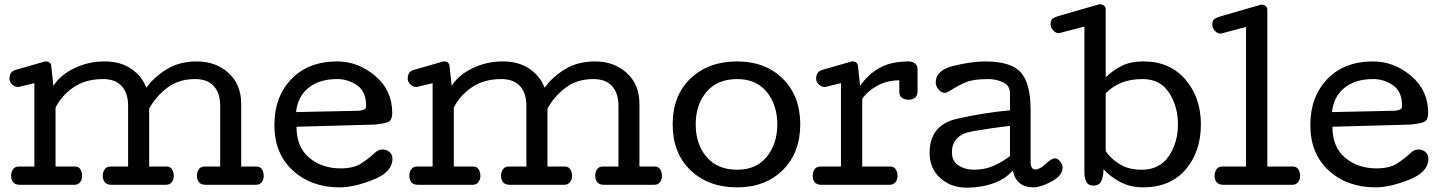

<svg xmlns="http://www.w3.org/2000/svg" viewBox="-20 -869 6785 903"><path d="M905.3 -580.1Q995.1 -580.1 1054.7 -525.9Q1114.3 -471.7 1114.3 -380.9V-85.9H1185.5Q1204.1 -85.9 1212.2 -72.5Q1220.2 -59.1 1220.2 -41Q1220.2 -24.9 1210.9 -12.5Q1201.7 0 1184.6 0H946.3Q925.8 0 916 -11.7Q906.2 -23.4 906.2 -42Q906.2 -60.1 915.3 -73Q924.3 -85.9 943.4 -85.9H1015.6V-372.1Q1015.6 -430.2 986.1 -463.6Q956.5 -497.1 897.5 -497.1Q818.8 -497.1 765.1 -455.1Q711.4 -413.1 681.6 -357.9V-85.9H762.2Q780.8 -85.9 789.1 -72.5Q797.4 -59.1 797.4 -41Q797.4 -24.9 787.8 -12.5Q778.3 0 761.2 0H503.4Q482.9 0 473.1 -11.7Q463.4 -23.4 463.4 -42Q463.4 -60.1 472.4 -73Q481.4 -85.9 500.5 -85.9H582.5V-372.1Q582.5 -430.2 553 -463.6Q523.4 -497.1 464.4 -497.1Q381.8 -497.1 325.4 -458Q269 -418.9 241.2 -362.8V-85.9H331.5Q350.1 -85.9 358.2 -72.5Q366.2 -59.1 366.2 -41Q366.2 -24.9 356.9 -12.5Q347.7 0 330.6 0H72.3Q51.8 0 42 -11.7Q32.2 -23.4 32.2 -42Q32.2 -60.1 41.3 -73Q50.3 -85.9 69.3 -85.9H141.6V-478L71.3 -460.9Q70.3 -460.4 68.6 -460.2Q66.9 -460 64.5 -460Q49.8 -460 37.1 -471.9Q24.4 -483.9 24.4 -499Q24.4 -515.6 31.5 -525.6Q38.6 -535.6 52.2 -540L188.5 -579.1Q190.4 -579.1 190.9 -579.6Q191.4 -580.1 193.4 -580.1H196.3Q206.5 -580.1 213.9 -574Q221.2 -567.9 221.2 -557.1L231.4 -464.8Q260.7 -514.2 327.4 -547.1Q394 -580.1 472.7 -580.1Q546.4 -580.1 597.2 -545.4Q647.9 -510.7 668.5 -456.1Q702.1 -504.9 762.7 -542.5Q823.2 -580.1 905.3 -580.1Z M1374.5 -272.9Q1374.5 -177.2 1434.3 -127.2Q1494.1 -77.1 1581.5 -77.1Q1643.6 -77.1 1679 -100.3Q1714.4 -123.5 1746.6 -153.3Q1753.9 -159.7 1762.2 -162.8Q1770.5 -166 1778.8 -166Q1798.3 -166 1812 -154.1Q1825.7 -142.1 1825.7 -122.1Q1825.7 -59.6 1735.1 -23.7Q1644.5 12.2 1577.6 12.2Q1443.8 12.2 1357.2 -67.1Q1270.5 -146.5 1270.5 -280.8Q1270.5 -413.6 1350.1 -496.8Q1429.7 -580.1 1565.9 -580.1Q1663.6 -580.1 1744.1 -512.5Q1824.7 -444.8 1824.7 -337.9Q1824.7 -301.3 1802 -293.9Q1779.3 -286.6 1744.6 -283.2ZM1702.1 -369.1Q1702.1 -439 1659.4 -468Q1616.7 -497.1 1565.9 -497.1Q1480 -497.1 1429.4 -454.6Q1378.9 -412.1 1372.6 -341.8L1666 -348.1Q1679.7 -348.6 1690.9 -353.3Q1702.1 -357.9 1702.1 -369.1Z M2778.3 -580.1Q2868.2 -580.1 2927.7 -525.9Q2987.3 -471.7 2987.3 -380.9V-85.9H3058.6Q3077.1 -85.9 3085.2 -72.5Q3093.3 -59.1 3093.3 -41Q3093.3 -24.9 3084 -12.5Q3074.7 0 3057.6 0H2819.3Q2798.8 0 2789.1 -11.7Q2779.3 -23.4 2779.3 -42Q2779.3 -60.1 2788.3 -73Q2797.4 -85.9 2816.4 -85.9H2888.7V-372.1Q2888.7 -430.2 2859.1 -463.6Q2829.6 -497.1 2770.5 -497.1Q2691.9 -497.1 2638.2 -455.1Q2584.5 -413.1 2554.7 -357.9V-85.9H2635.3Q2653.8 -85.9 2662.1 -72.5Q2670.4 -59.1 2670.4 -41Q2670.4 -24.9 2660.9 -12.5Q2651.4 0 2634.3 0H2376.5Q2356 0 2346.2 -11.7Q2336.4 -23.4 2336.4 -42Q2336.4 -60.1 2345.5 -73Q2354.5 -85.9 2373.5 -85.9H2455.6V-372.1Q2455.6 -430.2 2426 -463.6Q2396.5 -497.1 2337.4 -497.1Q2254.9 -497.1 2198.5 -458Q2142.1 -418.9 2114.3 -362.8V-85.9H2204.6Q2223.1 -85.9 2231.2 -72.5Q2239.3 -59.1 2239.3 -41Q2239.3 -24.9 2230 -12.5Q2220.7 0 2203.6 0H1945.3Q1924.8 0 1915 -11.7Q1905.3 -23.4 1905.3 -42Q1905.3 -60.1 1914.3 -73Q1923.3 -85.9 1942.4 -85.9H2014.6V-478L1944.3 -460.9Q1943.4 -460.4 1941.7 -460.2Q1939.9 -460 1937.5 -460Q1922.9 -460 1910.2 -471.9Q1897.5 -483.9 1897.5 -499Q1897.5 -515.6 1904.5 -525.6Q1911.6 -535.6 1925.3 -540L2061.5 -579.1Q2063.5 -579.1 2064 -579.6Q2064.5 -580.1 2066.4 -580.1H2069.3Q2079.6 -580.1 2086.9 -574Q2094.2 -567.9 2094.2 -557.1L2104.5 -464.8Q2133.8 -514.2 2200.4 -547.1Q2267.1 -580.1 2345.7 -580.1Q2419.4 -580.1 2470.2 -545.4Q2521 -510.7 2541.5 -456.1Q2575.2 -504.9 2635.7 -542.5Q2696.3 -580.1 2778.3 -580.1Z M3446.8 -497.1Q3354 -497.1 3303 -437Q3252 -377 3252 -284.2Q3252 -190.9 3303 -130.9Q3354 -70.8 3446.8 -70.8Q3537.1 -70.8 3586.4 -131.8Q3635.7 -192.9 3635.7 -284.2Q3635.7 -375.5 3586.4 -436.3Q3537.1 -497.1 3446.8 -497.1ZM3446.8 12.2Q3311.5 12.2 3227.5 -68.4Q3143.6 -148.9 3143.6 -284.2Q3143.6 -419.9 3227.8 -500Q3312 -580.1 3446.8 -580.1Q3579.6 -580.1 3661.6 -498.8Q3743.7 -417.5 3743.7 -284.2Q3743.7 -150.9 3661.6 -69.3Q3579.6 12.2 3446.8 12.2Z M4209.5 -491.2Q4150.9 -491.2 4105 -465.3Q4059.1 -439.5 4035.2 -403.8V-85.9H4166Q4184.6 -85.9 4192.9 -72.5Q4201.2 -59.1 4201.2 -41Q4201.2 -24.9 4191.7 -12.5Q4182.1 0 4165 0H3842.3Q3821.8 0 3812 -11.7Q3802.2 -23.4 3802.2 -42Q3802.2 -60.1 3811.3 -73Q3820.3 -85.9 3839.4 -85.9H3935.1V-478L3865.2 -460.9Q3864.3 -460.4 3862.5 -460.2Q3860.8 -460 3858.4 -460Q3843.8 -460 3831.1 -471.9Q3818.4 -483.9 3818.4 -499Q3818.4 -515.6 3825.4 -525.6Q3832.5 -535.6 3846.2 -540L3982.4 -579.1Q3984.4 -579.1 3984.9 -579.6Q3985.4 -580.1 3987.3 -580.1H3990.2Q4000.5 -580.1 4007.8 -574Q4015.1 -567.9 4015.1 -557.1L4025.4 -464.8Q4059.1 -516.1 4114 -548.1Q4168.9 -580.1 4254.4 -580.1Q4270.5 -580.1 4283 -570.6Q4295.4 -561 4295.4 -543.9V-439.9Q4295.4 -419.4 4283.7 -409.7Q4272 -399.9 4253.4 -399.9Q4235.4 -399.9 4222.4 -408.9Q4209.5 -418 4209.5 -437Z M4977.5 -82Q4977.5 -43 4925.8 -15.4Q4874 12.2 4840.8 12.2Q4800.8 12.2 4776.4 -7.3Q4752 -26.9 4743.2 -66.9Q4707.5 -25.9 4649.9 -6.1Q4592.3 13.7 4526.9 13.7Q4452.1 13.7 4402.1 -31.7Q4352.1 -77.1 4352.1 -149.9Q4352.1 -280.8 4480 -310.1Q4607.9 -339.4 4730 -350.1V-429.2Q4730 -467.3 4697.3 -482.2Q4664.6 -497.1 4627 -497.1Q4558.6 -497.1 4523.2 -482.4Q4487.8 -467.8 4440.9 -438Q4436.5 -435.5 4432.4 -434.1Q4428.2 -432.6 4423.8 -432.6Q4407.2 -432.6 4394 -448.2Q4380.9 -463.9 4380.9 -481Q4380.9 -539.6 4466.6 -559.8Q4552.2 -580.1 4612.8 -580.1Q4736.3 -580.1 4781.7 -527.6Q4827.1 -475.1 4827.1 -353V-106.9Q4827.1 -91.8 4832.3 -81.8Q4837.4 -71.8 4848.6 -71.8Q4870.6 -71.8 4897.9 -98.1Q4925.3 -124.5 4942.9 -124.5Q4953.6 -124.5 4965.6 -110.1Q4977.5 -95.7 4977.5 -82ZM4730 -276.9Q4652.8 -268.6 4554.9 -251.7Q4457 -234.9 4457 -152.8Q4457 -111.3 4487.8 -91.1Q4518.6 -70.8 4561 -70.8Q4611.8 -70.8 4654.1 -89.6Q4696.3 -108.4 4730 -134.8Z M5520 -284.2Q5520 -368.7 5478.3 -432.9Q5436.5 -497.1 5354 -497.1Q5294.9 -497.1 5252.2 -479Q5209.5 -460.9 5180.2 -430.2V-158.2Q5206.1 -120.6 5247.8 -95.7Q5289.6 -70.8 5349.1 -70.8Q5434.1 -70.8 5477.1 -134.8Q5520 -198.7 5520 -284.2ZM5627.9 -284.2Q5627.9 -154.8 5555.7 -71.3Q5483.4 12.2 5356 12.2Q5295.9 12.2 5248.3 -13.2Q5200.7 -38.6 5169.9 -73.2Q5169.9 -43.5 5160.4 -19.8Q5150.9 3.9 5123 3.9Q5098.1 3.9 5089.1 -14.6Q5080.1 -33.2 5080.1 -57.1V-744.1L4964.8 -713.9Q4962.9 -713.9 4962.4 -713.4Q4961.9 -712.9 4960 -712.9Q4944.8 -712.9 4932.9 -726.3Q4920.9 -739.7 4920.9 -754.9Q4920.9 -775.9 4931.9 -782.5Q4942.9 -789.1 4959 -793.9L5147 -848.1Q5147.9 -848.6 5149.7 -848.9Q5151.4 -849.1 5153.8 -849.1Q5164.1 -849.1 5172.1 -842.5Q5180.2 -835.9 5180.2 -825.2V-505.4Q5214.8 -539.1 5256.3 -559.6Q5297.9 -580.1 5357.9 -580.1Q5481.9 -580.1 5554.9 -495.4Q5627.9 -410.6 5627.9 -284.2Z M5914.6 -847.2Q5924.8 -847.2 5932.6 -840.6Q5940.4 -834 5940.4 -823.2V-85.9H6059.6Q6078.1 -85.9 6086.4 -72.5Q6094.7 -59.1 6094.7 -41Q6094.7 -24.9 6085.2 -12.5Q6075.7 0 6058.6 0H5732.4Q5711.9 0 5702.1 -11.7Q5692.4 -23.4 5692.4 -42Q5692.4 -60.1 5701.4 -73Q5710.4 -85.9 5729.5 -85.9H5840.3V-742.2L5725.6 -711.9Q5723.6 -711.9 5723.1 -711.4Q5722.7 -710.9 5720.7 -710.9Q5705.6 -710.9 5693.6 -724.4Q5681.6 -737.8 5681.6 -752.9Q5681.6 -773.9 5692.6 -780.5Q5703.6 -787.1 5719.7 -792L5907.7 -846.2Q5908.7 -846.7 5910.4 -846.9Q5912.1 -847.2 5914.6 -847.2Z M6246.6 -272.9Q6246.6 -177.2 6306.4 -127.2Q6366.2 -77.1 6453.6 -77.1Q6515.6 -77.1 6551 -100.3Q6586.4 -123.5 6618.7 -153.3Q6626 -159.7 6634.3 -162.8Q6642.6 -166 6650.9 -166Q6670.4 -166 6684.1 -154.1Q6697.8 -142.1 6697.8 -122.1Q6697.8 -59.6 6607.2 -23.7Q6516.6 12.2 6449.7 12.2Q6315.9 12.2 6229.2 -67.1Q6142.6 -146.5 6142.6 -280.8Q6142.6 -413.6 6222.2 -496.8Q6301.8 -580.1 6438 -580.1Q6535.6 -580.1 6616.2 -512.5Q6696.8 -444.8 6696.8 -337.9Q6696.8 -301.3 6674.1 -293.9Q6651.4 -286.6 6616.7 -283.2ZM6574.2 -369.1Q6574.2 -439 6531.5 -468Q6488.8 -497.1 6438 -497.1Q6352.1 -497.1 6301.5 -454.6Q6251 -412.1 6244.6 -341.8L6538.1 -348.1Q6551.8 -348.6 6563 -353.3Q6574.2 -357.9 6574.2 -369.1Z"/></svg>

Font: Cutive
Style: Regular
Weight: 400
Designer: Vernon Adams
Version: Version 1.002